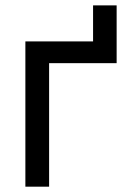

<svg xmlns="http://www.w3.org/2000/svg" viewBox="-20 -701 502 721"><path d="M418 -680.8H329.5V-545.5H75.3V0H164.4V-463.8H418Z"/></svg>

Font: Margiela Sans Text
Style: Regular
Weight: 400
Designer: Stefan Endress, Andreas Faust
Version: Version 1.100;FEAKit 1.0